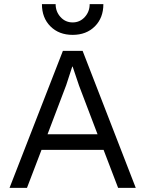

<svg xmlns="http://www.w3.org/2000/svg" viewBox="-20 -905 700 925"><path d="M182 -885H248Q248 -849 271.5 -823Q295 -797 330 -797Q365 -797 388.5 -823Q412 -849 412 -885H478Q478 -819 437 -778Q396 -737 330 -737Q264 -737 223 -778Q182 -819 182 -885ZM549 0 479 -183H180L110 0H26L283 -660H378L634 0ZM209 -258H450L361 -492L330 -584H328L299 -495Z"/></svg>

Font: Work Sans
Style: Regular
Weight: 400
Designer: Wei Huang
Foundry: Wei Huang
Version: Version 1.032;PS 001.032;hotconv 1.0.70;makeotf.lib2.5.58329